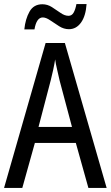

<svg xmlns="http://www.w3.org/2000/svg" viewBox="-20 -927 547 947"><path d="M416 0 354 -222H152L90 0H0L205 -715H300L506 0ZM274 -530Q269 -553 262 -582.5Q255 -612 252 -634Q248 -608 242 -581Q236 -554 230 -530L170 -301H335ZM407 -907Q403 -848 379.5 -815.5Q356 -783 320 -783Q295 -783 272 -797.5Q249 -812 228 -826.5Q207 -841 191 -841Q160 -841 150 -782H100Q105 -833 125.5 -869.5Q146 -906 189 -906Q214 -906 236 -892Q258 -878 278.5 -863.5Q299 -849 318 -849Q334 -849 343 -864.5Q352 -880 357 -907Z"/></svg>

Font: Noto Sans Thai Cond
Style: Regular
Weight: 400
Width: 3
Designer: Monotype Design Team
Foundry: Monotype Imaging Inc.
Version: Version 2.002; ttfautohint (v1.8.4.7-5d5b)